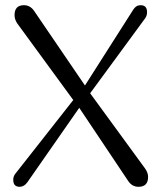

<svg xmlns="http://www.w3.org/2000/svg" viewBox="-20 -716 616 739"><path d="M539 -646C544 -653 546 -661 546 -669C546 -687 538 -696 521 -696C509 -696 500 -690 493 -679L307 -387L112 -673C102 -688 89 -696 72 -696C48 -696 36 -683 36 -658C36 -646 40 -635 47 -625L262 -331L38 -46C33 -39 31 -32 31 -24C31 -6 39 3 56 3C67 3 77 -3 85 -14L285 -301L473 -20C483 -5 496 3 513 3C538 3 550 -10 550 -35C550 -46 546 -57 538 -68L327 -357L539 -646Z"/></svg>

Font: GFS Decker
Style: Normal
Weight: 400
Foundry: George D. Matthiopoulos
Version: Version 1.000